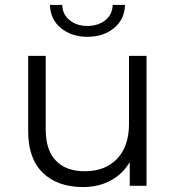

<svg xmlns="http://www.w3.org/2000/svg" viewBox="-20 -752 713 777"><path d="M573 -526V0H505V-96Q477 -48 428 -21.5Q379 5 316 5Q213 5 153.5 -52.5Q94 -110 94 -221V-526H165V-228Q165 -145 206 -102Q247 -59 323 -59Q406 -59 454 -109.5Q502 -160 502 -250V-526ZM182 -732H232Q233 -693 262 -670Q291 -647 334 -647Q377 -647 406 -670Q435 -693 436 -732H486Q484 -673 441 -638Q398 -603 334 -603Q270 -603 227 -638Q184 -673 182 -732Z"/></svg>

Font: Idrija
Style: Regular
Weight: 400
Designer: Julieta Ulanovsky
Foundry: Julieta Ulanovsky
Version: Version 7.200